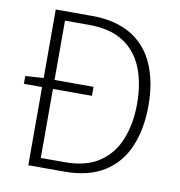

<svg xmlns="http://www.w3.org/2000/svg" viewBox="-76 -729 752 800"><g transform="rotate(10 300.0 -329.5)"><path d="M96 0V-331H19V-364L96 -369V-659H248Q349 -659 415.5 -619Q482 -579 514 -505Q546 -431 546 -332Q546 -232 514 -157Q482 -82 416 -41Q350 0 249 0ZM142 -39H244Q333 -39 389 -76.5Q445 -114 471.5 -180Q498 -246 498 -332Q498 -418 471.5 -483Q445 -548 389 -584Q333 -620 244 -620H142V-369H307V-331H142Z"/></g></svg>

Font: Source Code Pro ExtraLight Light
Style: Regular
Weight: 300
Monospace: yes
Version: Version 1.018;hotconv 1.0.116;makeotfexe 2.5.65601